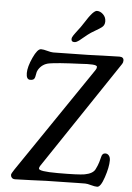

<svg xmlns="http://www.w3.org/2000/svg" viewBox="-62 -988 713 1041"><g transform="rotate(5 294.5 -467.0)"><path d="M384.3 -809.1Q373 -800.3 359.6 -789.1Q346.2 -777.8 340.8 -773.7Q335.4 -769.5 328.6 -766.1Q321.8 -762.7 314.9 -762.7Q298.8 -762.7 298.8 -777.3Q298.8 -782.2 300.5 -786.9Q302.2 -791.5 306.6 -798.1Q311 -804.7 315.2 -810.3Q319.3 -815.9 327.6 -826.9Q335.9 -837.9 342.3 -846.2Q354.5 -863.3 367.4 -883.8Q380.4 -904.3 387.7 -913.1Q409.7 -941.9 423.3 -941.9Q441.4 -941.9 457 -926.8Q472.7 -911.6 472.7 -888.7Q472.7 -868.2 457.5 -856.4Q446.8 -848.1 422.6 -834.2Q398.4 -820.3 384.3 -809.1ZM229 0Q212.4 0.5 147.9 3.4Q83.5 6.3 60.1 6.3Q48.3 6.3 42.2 -0.2Q36.1 -6.8 36.1 -15.6Q36.1 -22.9 51.8 -45.9L442.9 -621.6Q449.2 -630.4 449.2 -639.2Q449.2 -648.4 423.8 -649.9Q398.4 -651.4 359.9 -648.4Q231 -643.1 189.9 -635.7Q151.4 -628.9 131.3 -595.2Q125.5 -585.9 123.5 -569.8Q121.6 -553.7 116.2 -545.9Q110.8 -538.1 94.2 -538.1Q73.2 -538.1 73.2 -573.2Q73.2 -606.9 96.4 -657.7Q119.6 -708.5 139.2 -708.5Q152.8 -708.5 173.6 -702.6Q194.3 -696.8 206.1 -696.8Q244.1 -696.8 397 -700.2Q411.1 -700.7 476.6 -703.1Q542 -705.6 565.9 -705.6Q589.4 -705.6 589.4 -686Q589.4 -675.3 584 -667.5L189 -77.6Q184.1 -69.8 184.1 -63Q184.1 -47.4 287.1 -47.4Q399.4 -47.4 433.1 -53.2Q478 -61.5 490.2 -85.9Q500.5 -106 506.6 -125.7Q512.7 -145.5 514.4 -154.8Q516.1 -164.1 521.2 -169.9Q526.4 -175.8 537.1 -175.8Q547.4 -175.8 555.2 -166.5Q563 -157.2 563 -140.1Q563 -103.5 544.4 -47.9Q525.9 7.8 506.8 7.8Q493.2 7.8 472.9 2Q452.6 -3.9 440.9 -3.9Q421.9 -3.9 401.1 -3.4Q380.4 -2.9 332 -2Q283.7 -1 229 0Z"/></g></svg>

Font: Cooper*
Style: Italic
Weight: 400
Italic angle: -7°
Designer: Owen Earl
Foundry: indestructible type*
Version: Version 0.001